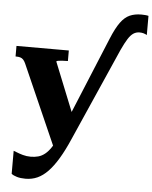

<svg xmlns="http://www.w3.org/2000/svg" viewBox="-63 -804 864 1089"><g transform="rotate(5 369.0 -259.5)"><path d="M373 -113 320 -14 273 55 64 -419Q58 -432 51 -439.5Q44 -447 34 -450Q24 -453 8 -453H7V-513H305V-453H304Q288 -453 273.5 -452Q259 -451 249.5 -449.5Q240 -448 240 -444ZM530 -600Q555 -661 579 -694Q603 -727 631.5 -739.5Q660 -752 697 -752Q708 -752 719.5 -751Q731 -750 738 -748V-639Q729 -644 719 -647Q709 -650 696 -650Q677 -650 661.5 -640Q646 -630 631 -606.5Q616 -583 597 -542L365 -16Q336 51 307.5 98.5Q279 146 250.5 175.5Q222 205 191 219Q160 233 123 233Q95 233 74.5 227Q54 221 43 212V81Q47 82 61.5 88Q76 94 97 100Q118 106 142 106Q165 106 185 100.5Q205 95 223 80.5Q241 66 257.5 41Q274 16 290 -22L312 -72Z"/></g></svg>

Font: Roboto Serif 36pt
Style: Bold
Weight: 700
Version: Version 1.008